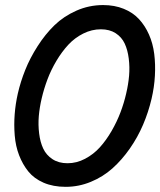

<svg xmlns="http://www.w3.org/2000/svg" viewBox="-20 -721 627 751"><path d="M236.8 9.8Q188 9.8 150.6 -6.3Q113.3 -22.5 90.8 -50.3Q68.4 -78.1 54.7 -113.8Q41 -149.4 37.6 -191.2Q34.2 -232.9 37.4 -273.7Q40.5 -314.5 49.8 -355.5Q60.5 -401.9 78.9 -447.8Q97.2 -493.7 127 -540.3Q156.7 -586.9 192.9 -622.1Q229 -657.2 278.6 -679.2Q328.1 -701.2 383.3 -701.2Q428.2 -701.2 464.1 -686.5Q500 -671.9 523.7 -646.2Q547.4 -620.6 562.7 -585.9Q578.1 -551.3 583.3 -510Q588.4 -468.8 585.9 -424.6Q583.5 -380.4 572.8 -334.5Q560.5 -282.2 539.6 -233.2Q518.6 -184.1 487.8 -139.9Q457 -95.7 419.9 -62.5Q382.8 -29.3 335.4 -9.8Q288.1 9.8 236.8 9.8ZM244.1 -82.5Q279.8 -82.5 312.7 -99.9Q345.7 -117.2 370.6 -144.8Q395.5 -172.4 416.5 -208.7Q437.5 -245.1 451.4 -282Q465.3 -318.8 473.6 -355.5Q481.9 -390.6 484.9 -424.6Q487.8 -458.5 483.6 -491.9Q479.5 -525.4 467.8 -550.5Q456.1 -575.7 432.4 -591.1Q408.7 -606.4 374.5 -606.4Q338.9 -606.4 305.7 -589.8Q272.5 -573.2 247.3 -546.1Q222.2 -519 200.9 -483.4Q179.7 -447.8 165.8 -410.9Q151.9 -374 143.1 -336.4Q134.8 -301.3 131.8 -267.1Q128.9 -232.9 133.1 -199Q137.2 -165 149.2 -139.6Q161.1 -114.3 185.3 -98.4Q209.5 -82.5 244.1 -82.5Z"/></svg>

Font: HK Grotesk Medium Italic
Style: Regular
Weight: 500
Italic angle: -13°
Designer: Alfredo Marco Pradil and Stefan Peev
Foundry: Hanken Design Co.
Version: Version 1.000;PS 001.000;hotconv 1.0.88;makeotf.lib2.5.64775